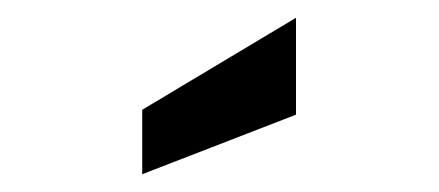

<svg xmlns="http://www.w3.org/2000/svg" viewBox="-20 -772 494 216"><path d="M140 -576V-648.5L313 -752V-643Z"/></svg>

Font: Cabin SemiCondensed SemiBold
Style: Regular
Weight: 600
Width: 4
Designer: Pablo Impallari
Foundry: Pablo Impallari. http://www.impallari.com Igino Marini. http://www.ikern.com
Version: Version 3.001